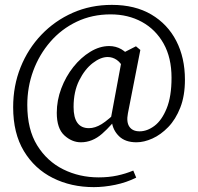

<svg xmlns="http://www.w3.org/2000/svg" viewBox="-20 -626 813 788"><path d="M312 -42Q275 -42 244 -70.5Q213 -99 213 -163Q213 -214 231.5 -263Q250 -312 281 -351Q312 -390 350.5 -413.5Q389 -437 428 -437Q455 -437 478 -424Q501 -411 523 -379L494 -335Q477 -368 459.5 -380Q442 -392 422 -392Q393 -392 360.5 -367Q328 -342 305 -296Q282 -250 282 -187Q282 -100 345 -100Q370 -100 397 -116.5Q424 -133 471 -179L476 -164Q439 -112 399 -77Q359 -42 312 -42ZM540 -42Q494 -42 468.5 -67Q443 -92 439 -127L435 -140L485 -409L538 -436L556 -421L505 -161Q498 -125 511 -106Q524 -87 553 -87Q584 -87 614 -109.5Q644 -132 664 -181Q684 -230 684 -307Q684 -389 651.5 -447Q619 -505 562.5 -536Q506 -567 434 -567Q358 -567 295 -537Q232 -507 186.5 -454.5Q141 -402 116.5 -335.5Q92 -269 92 -195Q92 -95 132.5 -29.5Q173 36 239.5 69Q306 102 385 102Q426 102 461 94.5Q496 87 527 74L539 103Q499 123 453 132.5Q407 142 365 142Q272 142 197 104.5Q122 67 78 -6Q34 -79 34 -186Q34 -274 64.5 -350Q95 -426 150 -483.5Q205 -541 278.5 -573.5Q352 -606 439 -606Q534 -606 601 -566.5Q668 -527 703.5 -458Q739 -389 739 -299Q739 -233 720 -184.5Q701 -136 670.5 -104.5Q640 -73 605.5 -57.5Q571 -42 540 -42Z"/></svg>

Font: Lisu Bosa
Style: Regular
Weight: 400
Designer: David Morse, Annie Olsen, Victor Gaultney, Frank Grießhammer (Latin)
Foundry: SIL International
Version: Version 2.000